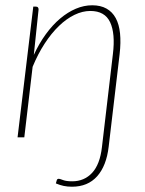

<svg xmlns="http://www.w3.org/2000/svg" viewBox="-20 -520 549 727"><path d="M108 -312Q128 -355.5 153.5 -390.5Q179 -425.5 207.8 -449.8Q236.5 -474 267.2 -487Q298 -500 329 -500Q361 -500 383.2 -487.5Q405.5 -475 418.2 -451.5Q431 -428 434.5 -393.8Q438 -359.5 433 -315.5L396.5 -7L391.5 35.5Q383 108 347.8 147.5Q312.5 187 252.5 187Q235.5 187 221.2 184Q207 181 191.5 174.5L194.5 164Q195.5 159.5 197.8 158.2Q200 157 203 157Q206.5 157 218.8 161.8Q231 166.5 253.5 166.5Q299 166.5 328.8 134.5Q358.5 102.5 366 37L407.5 -315.5Q417 -393 397 -435.8Q377 -478.5 322 -478.5Q292.5 -478.5 262 -463.8Q231.5 -449 203 -421.5Q174.5 -394 149 -354.8Q123.5 -315.5 103.5 -267L72 0H46.5L106 -495H116Q121.5 -495 124 -491.5Q126.5 -488 126 -483.5Z"/></svg>

Font: Lato ExtraLight
Style: Italic
Weight: 275
Italic angle: -7°
Designer: Lukasz Dziedzic with Adam Twardoch and Botio Nikoltchev
Foundry: tyPoland Lukasz Dziedzic
Version: Version 2.015; 2015-08-06; http://www.latofonts.com/